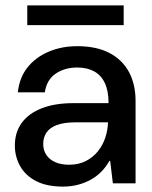

<svg xmlns="http://www.w3.org/2000/svg" viewBox="-20 -679 563 711"><path d="M213 12Q153 12 113.5 -8.5Q74 -29 54.5 -64Q35 -99 35 -140Q35 -189 60.5 -224Q86 -259 134.5 -278Q183 -297 251 -297H382Q382 -342 368.5 -371Q355 -400 329 -414.5Q303 -429 266 -429Q220 -429 186.5 -406.5Q153 -384 146 -337H46Q52 -392 82 -429.5Q112 -467 160 -487.5Q208 -508 266 -508Q337 -508 385 -483Q433 -458 457.5 -412.5Q482 -367 482 -305V0H398L388 -83H385Q372 -60 354.5 -42.5Q337 -25 315 -13Q293 -1 267.5 5.5Q242 12 213 12ZM236 -69Q270 -69 296.5 -82Q323 -95 341.5 -117.5Q360 -140 369.5 -168Q379 -196 380 -226H261Q217 -226 190.5 -216Q164 -206 152 -188Q140 -170 140 -146Q140 -123 151.5 -105.5Q163 -88 184.5 -78.5Q206 -69 236 -69ZM81 -586V-659H438V-586Z"/></svg>

Font: DM Sans 36pt Medium
Style: Regular
Weight: 500
Designer: Colophon Foundry, Jonny Pinhorn
Foundry: Colophon Foundry
Version: Version 4.004;gftools[0.9.30]